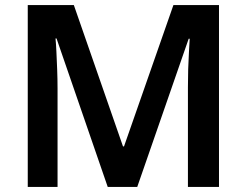

<svg xmlns="http://www.w3.org/2000/svg" viewBox="-20 -734 970 754"><path d="M89 0V-714H270L463 -159H467L661 -714H840V0H718V-391Q718 -426 719 -462Q720 -498 722 -530Q724 -562 725 -582H721L519 0H403L202 -583H198Q200 -563 201.5 -531Q203 -499 204.5 -461.5Q206 -424 206 -386V0Z"/></svg>

Font: Noto Sans Symbols SemiBold
Style: Regular
Weight: 600
Version: Version 2.002